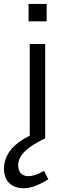

<svg xmlns="http://www.w3.org/2000/svg" viewBox="-68 -708 335 995"><path d="M173.8 -597.5H80V-687.5H173.8ZM166.2 -480V8.8Q121.2 30 82.5 57.5Q50 83.8 38.1 105Q26.2 126.2 26.2 146.2Q26.2 176.2 40.6 190.6Q55 205 78.8 205Q112.5 205 160 177.5L182.5 221.2Q143.8 245 113.1 256.2Q82.5 267.5 52.5 267.5Q10 267.5 -18.8 241.9Q-47.5 216.2 -47.5 163.8Q-47.5 123.8 -23.8 85Q0 46.2 53.8 12.5L86.2 -5V-480Z"/></svg>

Font: Cambay
Style: Regular
Weight: 400
Designer: Pooja Saxena
Foundry: Pooja Saxena
Version: Version 1.181;PS 001.181;hotconv 1.0.70;makeotf.lib2.5.58329